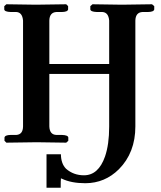

<svg xmlns="http://www.w3.org/2000/svg" viewBox="-21 -667 754 899"><path d="M490.2 -74.2V-320.8H210V-75.2Q211.4 -36.1 243.2 -35.2H269Q297.9 -34.2 298.8 -22.9V-7.8L289.1 1Q288.1 1 150.9 -1Q150.9 -1 8.8 1L0 -7.8V-22.9Q2 -34.7 28.8 -35.2H55.2Q86.4 -37.1 86.9 -75.2V-570.8Q83.5 -609.4 55.2 -610.8H28.8Q0 -611.8 -1 -623V-638.2L8.8 -647Q9.8 -647 147 -645Q147 -645 289.1 -647L297.9 -638.2V-623Q295.9 -611.3 269 -610.8H243.2Q210.9 -608.9 210 -570.8V-367.2H490.2V-570.8Q486.8 -609.4 458 -610.8H432.1Q403.3 -611.8 401.9 -623V-638.2L412.1 -647Q413.1 -647 549.8 -645Q549.8 -645 690.9 -647L701.2 -638.2V-623Q699.2 -611.3 671.9 -610.8H646Q613.8 -608.9 612.8 -570.8V-75.2Q612.8 47.9 535.6 125.5Q470.2 190.4 378.9 190.9Q313 190.9 269 169.9Q269 169.9 264.2 168V171.9Q263.2 174.3 263.2 211.9H196.8V55.2H264.2Q264.6 99.1 288.1 123Q323.2 153.8 372.1 153.8Q439.9 153.8 470.7 65.9Q490.2 9.3 490.2 -74.2Z"/></svg>

Font: Linux Libertine O
Style: Bold
Weight: 700
Designer: Philipp H. Poll
Foundry: Philipp H. Poll
Version: Version 5.0.0